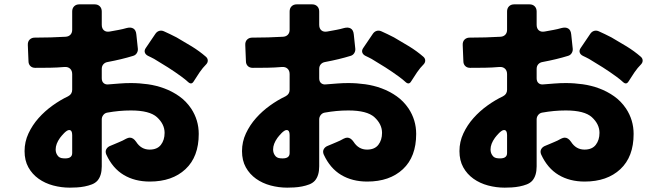

<svg xmlns="http://www.w3.org/2000/svg" viewBox="-20 -820 3040 883"><path d="M301 43Q262 43 224.5 33Q187 23 157.5 2Q128 -19 110.5 -50.5Q93 -82 93 -125Q93 -168 111 -206.5Q129 -245 157.5 -277Q186 -309 221.5 -334.5Q257 -360 293 -377Q312 -387 312 -407V-479Q312 -495 302.5 -504Q293 -513 277 -512Q243 -509 209.5 -508.5Q176 -508 142 -508Q128 -508 119.5 -516.5Q111 -525 111 -539L108 -612Q107 -629 117 -638.5Q127 -648 144 -647Q179 -647 213 -648Q247 -649 282 -651Q296 -652 304 -660.5Q312 -669 312 -683V-767Q312 -782 321 -791Q330 -800 345 -800H415Q430 -800 439 -791Q448 -782 448 -767V-706Q448 -689 458 -680.5Q468 -672 485 -675Q507 -679 526 -682.5Q545 -686 562 -691Q581 -696 593 -689Q605 -682 607 -662L614 -596Q615 -585 609 -575.5Q603 -566 592 -563Q566 -555 537 -548Q508 -541 476 -535Q463 -533 455.5 -524.5Q448 -516 448 -503V-460Q448 -445 457 -437.5Q466 -430 480 -432Q506 -434 531 -436Q556 -438 582 -438Q621 -438 660 -432.5Q699 -427 735.5 -413.5Q772 -400 804 -377.5Q836 -355 859 -321Q894 -268 894 -204Q894 -99 833 -42Q772 15 669 15Q600 15 549 -15.5Q498 -46 469 -109Q463 -123 469 -134Q475 -145 489 -150Q498 -154 507 -157.5Q516 -161 527 -166Q536 -170 544 -173.5Q552 -177 560 -182Q570 -187 577 -187Q593 -187 606 -168Q629 -132 668 -132Q703 -132 720 -154Q737 -176 737 -209Q737 -249 702 -281Q668 -312 582 -312Q554 -312 527.5 -309.5Q501 -307 473 -302Q462 -300 455 -291Q448 -282 448 -271V-55Q448 -12 428 11Q418 22 402.5 28Q387 34 369 37.5Q351 41 333 42Q315 43 301 43ZM846 -442Q832 -455 814 -468Q784 -490 752.5 -510Q721 -530 689 -549Q681 -553 674.5 -556.5Q668 -560 661 -563Q649 -569 646 -579Q643 -589 651 -600L695 -665Q702 -675 712.5 -678Q723 -681 734 -676Q748 -670 762 -663Q776 -656 792 -648Q827 -628 862 -606.5Q897 -585 927 -559Q935 -552 935.5 -542.5Q936 -533 929 -525Q912 -508 898 -487.5Q884 -467 871 -446Q861 -429 846 -442ZM270 -92Q312 -88 312 -116V-199Q312 -222 298 -222Q293 -222 287 -218Q281 -214 275 -208Q269 -202 264 -196Q259 -190 256 -186Q236 -158 236 -133Q236 -117 244 -106Q252 -93 270 -92Z M1301 43Q1262 43 1224.5 33Q1187 23 1157.5 2Q1128 -19 1110.5 -50.5Q1093 -82 1093 -125Q1093 -168 1111 -206.5Q1129 -245 1157.5 -277Q1186 -309 1221.5 -334.5Q1257 -360 1293 -377Q1312 -387 1312 -407V-479Q1312 -495 1302.5 -504Q1293 -513 1277 -512Q1243 -509 1209.5 -508.5Q1176 -508 1142 -508Q1128 -508 1119.5 -516.5Q1111 -525 1111 -539L1108 -612Q1107 -629 1117 -638.5Q1127 -648 1144 -647Q1179 -647 1213 -648Q1247 -649 1282 -651Q1296 -652 1304 -660.5Q1312 -669 1312 -683V-767Q1312 -782 1321 -791Q1330 -800 1345 -800H1415Q1430 -800 1439 -791Q1448 -782 1448 -767V-706Q1448 -689 1458 -680.5Q1468 -672 1485 -675Q1507 -679 1526 -682.5Q1545 -686 1562 -691Q1581 -696 1593 -689Q1605 -682 1607 -662L1614 -596Q1615 -585 1609 -575.5Q1603 -566 1592 -563Q1566 -555 1537 -548Q1508 -541 1476 -535Q1463 -533 1455.5 -524.5Q1448 -516 1448 -503V-460Q1448 -445 1457 -437.5Q1466 -430 1480 -432Q1506 -434 1531 -436Q1556 -438 1582 -438Q1621 -438 1660 -432.5Q1699 -427 1735.5 -413.5Q1772 -400 1804 -377.5Q1836 -355 1859 -321Q1894 -268 1894 -204Q1894 -99 1833 -42Q1772 15 1669 15Q1600 15 1549 -15.5Q1498 -46 1469 -109Q1463 -123 1469 -134Q1475 -145 1489 -150Q1498 -154 1507 -157.5Q1516 -161 1527 -166Q1536 -170 1544 -173.5Q1552 -177 1560 -182Q1570 -187 1577 -187Q1593 -187 1606 -168Q1629 -132 1668 -132Q1703 -132 1720 -154Q1737 -176 1737 -209Q1737 -249 1702 -281Q1668 -312 1582 -312Q1554 -312 1527.5 -309.5Q1501 -307 1473 -302Q1462 -300 1455 -291Q1448 -282 1448 -271V-55Q1448 -12 1428 11Q1418 22 1402.5 28Q1387 34 1369 37.5Q1351 41 1333 42Q1315 43 1301 43ZM1846 -442Q1832 -455 1814 -468Q1784 -490 1752.5 -510Q1721 -530 1689 -549Q1681 -553 1674.5 -556.5Q1668 -560 1661 -563Q1649 -569 1646 -579Q1643 -589 1651 -600L1695 -665Q1702 -675 1712.5 -678Q1723 -681 1734 -676Q1748 -670 1762 -663Q1776 -656 1792 -648Q1827 -628 1862 -606.5Q1897 -585 1927 -559Q1935 -552 1935.5 -542.5Q1936 -533 1929 -525Q1912 -508 1898 -487.5Q1884 -467 1871 -446Q1861 -429 1846 -442ZM1270 -92Q1312 -88 1312 -116V-199Q1312 -222 1298 -222Q1293 -222 1287 -218Q1281 -214 1275 -208Q1269 -202 1264 -196Q1259 -190 1256 -186Q1236 -158 1236 -133Q1236 -117 1244 -106Q1252 -93 1270 -92Z M2301 43Q2262 43 2224.5 33Q2187 23 2157.5 2Q2128 -19 2110.5 -50.5Q2093 -82 2093 -125Q2093 -168 2111 -206.5Q2129 -245 2157.5 -277Q2186 -309 2221.5 -334.5Q2257 -360 2293 -377Q2312 -387 2312 -407V-479Q2312 -495 2302.5 -504Q2293 -513 2277 -512Q2243 -509 2209.5 -508.5Q2176 -508 2142 -508Q2128 -508 2119.5 -516.5Q2111 -525 2111 -539L2108 -612Q2107 -629 2117 -638.5Q2127 -648 2144 -647Q2179 -647 2213 -648Q2247 -649 2282 -651Q2296 -652 2304 -660.5Q2312 -669 2312 -683V-767Q2312 -782 2321 -791Q2330 -800 2345 -800H2415Q2430 -800 2439 -791Q2448 -782 2448 -767V-706Q2448 -689 2458 -680.5Q2468 -672 2485 -675Q2507 -679 2526 -682.5Q2545 -686 2562 -691Q2581 -696 2593 -689Q2605 -682 2607 -662L2614 -596Q2615 -585 2609 -575.5Q2603 -566 2592 -563Q2566 -555 2537 -548Q2508 -541 2476 -535Q2463 -533 2455.5 -524.5Q2448 -516 2448 -503V-460Q2448 -445 2457 -437.5Q2466 -430 2480 -432Q2506 -434 2531 -436Q2556 -438 2582 -438Q2621 -438 2660 -432.5Q2699 -427 2735.5 -413.5Q2772 -400 2804 -377.5Q2836 -355 2859 -321Q2894 -268 2894 -204Q2894 -99 2833 -42Q2772 15 2669 15Q2600 15 2549 -15.5Q2498 -46 2469 -109Q2463 -123 2469 -134Q2475 -145 2489 -150Q2498 -154 2507 -157.5Q2516 -161 2527 -166Q2536 -170 2544 -173.5Q2552 -177 2560 -182Q2570 -187 2577 -187Q2593 -187 2606 -168Q2629 -132 2668 -132Q2703 -132 2720 -154Q2737 -176 2737 -209Q2737 -249 2702 -281Q2668 -312 2582 -312Q2554 -312 2527.5 -309.5Q2501 -307 2473 -302Q2462 -300 2455 -291Q2448 -282 2448 -271V-55Q2448 -12 2428 11Q2418 22 2402.5 28Q2387 34 2369 37.5Q2351 41 2333 42Q2315 43 2301 43ZM2846 -442Q2832 -455 2814 -468Q2784 -490 2752.5 -510Q2721 -530 2689 -549Q2681 -553 2674.5 -556.5Q2668 -560 2661 -563Q2649 -569 2646 -579Q2643 -589 2651 -600L2695 -665Q2702 -675 2712.5 -678Q2723 -681 2734 -676Q2748 -670 2762 -663Q2776 -656 2792 -648Q2827 -628 2862 -606.5Q2897 -585 2927 -559Q2935 -552 2935.5 -542.5Q2936 -533 2929 -525Q2912 -508 2898 -487.5Q2884 -467 2871 -446Q2861 -429 2846 -442ZM2270 -92Q2312 -88 2312 -116V-199Q2312 -222 2298 -222Q2293 -222 2287 -218Q2281 -214 2275 -208Q2269 -202 2264 -196Q2259 -190 2256 -186Q2236 -158 2236 -133Q2236 -117 2244 -106Q2252 -93 2270 -92Z"/></svg>

Font: Higure Gothic Black
Style: Regular
Weight: 900
Designer: Yoshimichi Ohira
Foundry: Positype
Version: Version 1.000